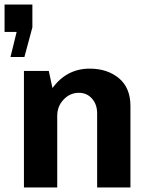

<svg xmlns="http://www.w3.org/2000/svg" viewBox="-39 -822 656 842"><path d="M7 -572 34 -682H-19V-802H103V-702L68 -572ZM354 -521Q432 -521 482.5 -479Q533 -437 533 -357V0H387V-325Q387 -364 364.5 -389.5Q342 -415 307 -415Q268 -415 240 -385.5Q212 -356 212 -314V0H66V-511H175L191 -436Q254 -521 354 -521Z"/></svg>

Font: Chivo
Style: Bold
Weight: 700
Designer: Hector Gatti
Foundry: Omnibus-Type
Version: Version 1.007;PS 001.007;hotconv 1.0.88;makeotf.lib2.5.64775